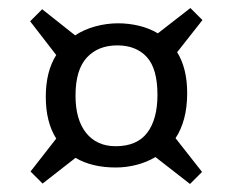

<svg xmlns="http://www.w3.org/2000/svg" viewBox="-20 -553 579 478"><path d="M453 -95 367 -162Q345 -149 319.5 -142.5Q294 -136 268 -136Q209 -136 168 -160L86 -96L56 -126L120 -208Q94 -249 94 -312Q94 -375 120 -416L55 -500L85 -530L167 -465Q190 -480 218 -487.5Q246 -495 274 -495Q300 -495 325.5 -489Q351 -483 373 -470L454 -533L484 -503L421 -423Q433 -404 439.5 -378.5Q446 -353 446 -321Q446 -286 438.5 -258Q431 -230 417 -209L483 -125ZM268 -189Q321 -189 346.5 -222.5Q372 -256 372 -317Q372 -382 345.5 -411Q319 -440 272 -440Q224 -440 196 -409.5Q168 -379 168 -315Q168 -255 194.5 -222Q221 -189 268 -189Z"/></svg>

Font: Literata 12pt
Style: Regular
Weight: 400
Designer: Latin by Veronika Burian and Jose Scaglione. Greek by Irene Vlachou. Cyrillic by Vera Evstafieva.
Foundry: TypeTogether
Version: Version 3.002